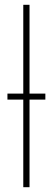

<svg xmlns="http://www.w3.org/2000/svg" viewBox="-20 -780 220 800"><path d="M77 0H103V-365H169V-390H103V-760H77V-390H11V-365H77Z"/></svg>

Font: Noto Sans Condensed Thin
Style: Regular
Weight: 100
Width: 3
Designer: Monotype Design Team
Foundry: Monotype Imaging Inc.
Version: Version 2.013